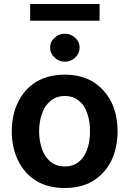

<svg xmlns="http://www.w3.org/2000/svg" viewBox="-20 -929 648 962"><path d="M163 -22Q103 -59 72 -122Q39 -187 39 -271Q39 -356 72 -420Q104 -484 163 -520Q224 -555 304 -555Q384 -555 445 -520Q503 -484 537 -420Q569 -354 569 -271Q569 -188 537 -122Q505 -59 445 -22Q387 13 304 13Q221 13 163 -22ZM375 -118Q404 -142 417 -181Q431 -219 431 -271Q431 -323 417 -361Q404 -402 375 -424Q347 -448 305 -448Q263 -448 234 -424Q204 -400 191 -361Q176 -321 176 -271Q176 -222 191 -181Q204 -143 234 -118Q263 -95 305 -95Q346 -95 375 -118ZM131 -825V-909H479V-825ZM253 -641Q231 -662 231 -690Q231 -720 253 -739Q274 -760 305 -760Q336 -760 357 -739Q379 -720 379 -690Q379 -662 357 -641Q336 -620 305 -620Q274 -620 253 -641Z"/></svg>

Font: Sinter Bold
Style: Regular
Weight: 700
Foundry: Adobe & rsms
Version: Version 1.000